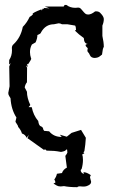

<svg xmlns="http://www.w3.org/2000/svg" viewBox="-20 -611 484 782"><path d="M253.4 -1.5 249 -2Q249 4.4 228.5 7.8Q210.4 4.4 200.4 3.7Q190.4 2.9 169.4 2.4L165 -2.4L158.2 -1L91.8 -48.3L97.7 -61.5L87.9 -49.8Q84 -62.5 69.3 -67.4Q65.9 -80.6 54.2 -93.8Q54.2 -98.1 48.6 -106Q43 -113.8 43 -116.2L46.9 -132.3Q25.4 -165.5 22.9 -210.9L17.6 -219.7Q13.7 -225.1 13.7 -232.4L19 -259.8L17.6 -340.3L23.4 -354L17.1 -348.1L17.6 -366.7Q28.8 -383.8 28.8 -405.8L28.3 -416Q28.3 -425.3 36.1 -431.6Q64.5 -458.5 72.8 -501.5Q89.8 -518.6 100.6 -542Q109.4 -546.9 114.3 -552.7L112.8 -554.2Q112.8 -559.1 148.4 -572.8L150.4 -567.9L153.8 -575.7L160.2 -575.2L158.2 -578.6L181.2 -577.1L162.1 -584.5H239.3L243.2 -590.8H250.5Q265.6 -579.1 287.1 -579.1L298.8 -580.1Q304.7 -580.1 309.1 -575.7Q313.5 -571.3 317.6 -565.9Q321.8 -560.5 326.7 -556.2Q331.5 -551.8 338.9 -551.8Q351.6 -551.8 367.2 -564.5L371.6 -564.9Q376.5 -564.9 381.8 -563Q387.2 -561 395 -551Q402.8 -541 402.8 -533.2Q402.8 -520.5 397 -506.8V-464.8Q402.8 -438.5 402.8 -419.9Q398.4 -415 395.5 -388.7Q384.3 -378.9 377.7 -377Q371.1 -375 365.2 -375Q358.9 -375 353.5 -377.9Q348.1 -380.9 345.5 -387.7Q342.8 -394.5 339.4 -397.5Q335.9 -400.4 335.9 -405.3L337.4 -414.6Q328.6 -422.4 328.6 -426.8L329.6 -429.7L336.9 -432.1Q326.2 -433.1 322.8 -445.3L321.3 -456.1Q299.8 -471.2 285.2 -486.3L289.6 -489.3Q289.6 -500.5 286.1 -506.8L254.4 -512.2H232.4Q225.6 -516.1 218.8 -516.1L199.7 -512.2Q165.5 -512.2 147 -479Q147 -474.1 132.3 -468.3Q132.3 -455.1 125 -438.5L109.9 -429.7Q102.1 -416 102.1 -398.9Q102.1 -386.7 106.4 -373.5L107.4 -372.6Q107.4 -368.2 94.2 -349.1L89.8 -351.1L93.3 -338.4L85.9 -344.2L90.3 -335L89.8 -275.9Q82.5 -267.1 80.6 -254.9L89.8 -237.3Q89.8 -212.4 103.5 -183.1L96.7 -174.8L109.4 -174.3Q115.7 -141.6 135.7 -118.2Q138.2 -99.1 146.7 -96.4Q155.3 -93.8 156.2 -84L159.7 -78.1L180.2 -76.2Q198.7 -53.2 231.4 -53.2L223.6 -62.5L252 -54.2L271.5 -69.8L310.1 -82L329.6 -49.8Q328.1 -22 323.7 4.4L319.8 9.8L323.7 13.2L314.5 18.6Q317.9 24.9 317.9 40.5Q317.9 58.1 312.5 77.1L308.6 81.5Q308.6 92.8 321.8 97.7L319.8 90.3Q333.5 90.3 350.6 103Q346.7 104.5 346.7 111.8L351.1 128.9Q351.1 136.2 345.5 140.6Q339.8 145 331.5 147.5Q326.2 148.9 319.3 148.9Q314.9 148.9 310.5 148.4L305.2 147.9Q297.4 147.9 294.9 151.4Q262.2 151.4 240.7 147L227.5 148.4Q217.8 148.4 211.7 145Q205.6 141.6 197.8 136.7L205.6 132.8Q205.6 126 201.2 120.1Q209.5 108.9 211.9 96.7L232.4 93.8Q237.3 79.1 252.4 71.8L246.1 23.9Q252.4 16.1 254.4 10.7Z"/></svg>

Font: Truetypewriter PolyglOTT
Style: Regular
Weight: 400
Designer: Sergey Beatoff a.k.a. Sam_T
Version: Version 3.76